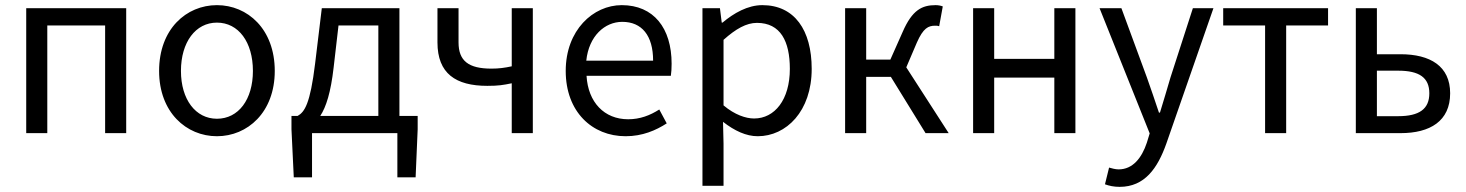

<svg xmlns="http://www.w3.org/2000/svg" viewBox="-20 -518 5704 747"><path d="M82 0H164V-419H389V0H471V-486H82Z M824 12C943 12 1049 -81 1049 -242C1049 -405 943 -498 824 -498C705 -498 599 -405 599 -242C599 -81 705 12 824 12ZM824 -56C741 -56 684 -131 684 -242C684 -354 741 -430 824 -430C908 -430 964 -354 964 -242C964 -131 908 -56 824 -56Z M1194 0H1526V172H1597L1605 -15V-67H1534V-486H1232L1206 -271C1187 -114 1165 -82 1138 -67H1114V-15L1123 172H1194ZM1278 -255 1297 -419H1452V-67H1226C1249 -102 1267 -159 1278 -255Z M1971 0H2053V-486H1971V-260C1943 -254 1921 -251 1892 -251C1803 -251 1764 -281 1764 -353V-486H1682V-353C1682 -232 1753 -184 1876 -184C1919 -184 1937 -187 1971 -194Z M2414 12C2480 12 2532 -11 2574 -38L2545 -92C2509 -69 2470 -54 2424 -54C2331 -54 2268 -120 2262 -223H2590C2592 -235 2593 -253 2593 -270C2593 -409 2523 -498 2399 -498C2288 -498 2181 -401 2181 -242C2181 -83 2284 12 2414 12ZM2261 -282C2271 -378 2333 -433 2401 -433C2477 -433 2521 -380 2521 -282Z M2713 205H2795V41L2793 -44C2838 -9 2883 12 2928 12C3039 12 3138 -85 3138 -250C3138 -401 3071 -498 2946 -498C2889 -498 2835 -467 2791 -430H2788L2781 -486H2713ZM2914 -57C2882 -57 2839 -71 2795 -108V-363C2843 -406 2884 -429 2925 -429C3017 -429 3053 -357 3053 -250C3053 -130 2994 -57 2914 -57Z M3268 0H3350V-219H3446L3581 0H3671L3506 -256L3547 -352C3572 -409 3592 -418 3618 -418C3625 -418 3628 -418 3634 -416L3648 -493C3641 -496 3630 -498 3620 -498C3567 -498 3529 -479 3492 -394L3444 -286H3350V-486H3268Z M3766 0H3848V-216H4082V0H4164V-486H4082V-289H3848V-486H3766Z M4336 209C4434 209 4484 136 4518 40L4701 -486H4621L4534 -217C4521 -174 4507 -124 4493 -80H4489C4474 -125 4457 -175 4442 -217L4343 -486H4258L4453 1L4442 37C4422 97 4387 141 4332 141C4320 141 4305 137 4295 134L4279 199C4295 205 4314 209 4336 209Z M4902 0H4984V-419H5147V-486H4739V-419H4902Z M5255 0H5429C5544 0 5622 -47 5622 -155C5622 -261 5544 -307 5429 -307H5337V-486H5255ZM5337 -66V-243H5420C5502 -243 5541 -216 5541 -155C5541 -94 5502 -66 5420 -66Z"/></svg>

Font: Giro Sans Regular
Style: Regular
Weight: 400
Designer: Paul D. Hunt
Foundry: Adobe Systems Incorporated
Version: Version 1.000;PS 1.0;hotconv 1.0.88;makeotf.lib2.5.647800